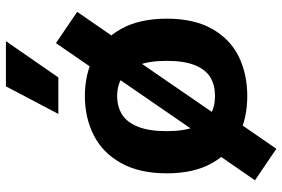

<svg xmlns="http://www.w3.org/2000/svg" viewBox="-175 -683 970 660"><g transform="rotate(-90 310.0 -353.0)"><path d="M491.8 -645.7 599.3 -572.7 482.2 -402.9 379.8 -483.1ZM411.1 -491.8 482.8 -440.8 209.5 -43.2 133.3 -87.8ZM128.6 111.9 20.2 38.5 133.9 -126.1 241.2 -51.4ZM310 12Q234.6 12 174.7 -17.3Q114.8 -46.6 79.5 -108.8Q44.2 -170.9 44.2 -264.6Q44.2 -358.7 79.5 -421.9Q114.8 -485.1 174.9 -515.6Q235 -546.2 310 -546.2Q385 -546.2 445.2 -515.6Q505.3 -485.1 540.6 -421.9Q575.8 -358.8 575.8 -264.6Q575.8 -170.8 540.6 -108.7Q505.3 -46.6 445.4 -17.3Q385.4 12 310 12ZM310 -435.2Q273.3 -435.2 246.5 -418.5Q219.8 -401.8 204.5 -364.1Q189.2 -326.3 189.2 -265Q189.2 -204.1 204.5 -167.2Q219.8 -130.2 246.3 -114.6Q272.9 -98.9 310 -98.9Q347.1 -98.9 373.6 -114.6Q400.2 -130.2 415.5 -167.2Q430.8 -204.1 430.8 -265Q430.8 -326.3 415.5 -364.1Q400.2 -401.8 373.4 -418.5Q346.7 -435.2 310 -435.2ZM373.8 -637.4 498.6 -817.7H343.2L248.4 -637.4Z"/></g></svg>

Font: Monaspace Neon Var ExtraLight
Style: Regular
Weight: 200
Designer: Riley Cran and the Lettermatic Team
Version: Version 1.200 (Monaspace Neon Var)